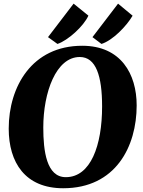

<svg xmlns="http://www.w3.org/2000/svg" viewBox="-20 -1003 772 1033"><path d="M26.9 -311C26.9 -128.9 115.2 9.8 319.8 9.8C602.5 9.8 715.3 -214.8 715.3 -436C715.3 -604.5 630.9 -756.8 422.4 -756.8C151.9 -756.8 26.9 -536.6 26.9 -311ZM334 -49.8C230 -49.8 212.9 -191.4 212.9 -316.9C212.9 -506.3 281.7 -696.3 409.2 -696.3C496.6 -696.3 529.3 -594.2 529.3 -430.2C529.3 -220.2 467.8 -49.8 334 -49.8ZM525.9 -766.6C585.9 -785.2 660.2 -861.8 693.4 -918.5L615.2 -983.4L477.5 -803.2ZM289.1 -766.6C344.7 -784.7 430.7 -862.3 455.6 -918.9L376 -983.4L238.3 -803.2Z"/></svg>

Font: Merriweather
Style: Heavy Italic
Weight: 900
Italic angle: -7.5°
Designer: Eben Sorkin
Foundry: Eben Sorkin
Version: Version 1.001